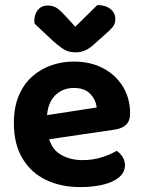

<svg xmlns="http://www.w3.org/2000/svg" viewBox="-20 -743 580 778"><path d="M125.3 -170.8 119.9 -268.6 371.5 -307.4Q368.9 -337.6 346.2 -362.1Q323.6 -386.6 279.2 -386.6Q232.9 -386.6 202.3 -355.2Q171.7 -323.8 170.3 -265.7L174.6 -199.7Q183.7 -143.8 222.1 -119Q260.5 -94.2 314.7 -94.2Q356.7 -94.2 393.5 -106.1Q430.3 -117.9 452.5 -131.8Q467 -122.7 476.7 -107.1Q486.4 -91.6 486.4 -73.9Q486.4 -45 462.8 -24.9Q439.1 -4.9 398.3 5.1Q357.5 15.1 305 15.1Q227.3 15.1 166.5 -13.9Q105.7 -43 71 -101Q36.2 -159 36.2 -245.4Q36.2 -308.8 56.3 -355.7Q76.3 -402.7 110.4 -433Q144.6 -463.3 188 -478.4Q231.5 -493.5 278.8 -493.5Q346.9 -493.5 398 -466.4Q449.1 -439.3 478.1 -392.1Q507.1 -344.9 507.1 -283.5Q507.1 -253 490.7 -237.4Q474.3 -221.9 445 -217.8ZM243.2 -680.3 285.1 -634.8 374.5 -722.6Q408 -722.3 427.6 -706.4Q447.3 -690.5 447.3 -665.9Q447.3 -647.1 437.1 -634.2Q426.9 -621.3 406 -603.6L355.8 -558.8Q339.4 -544.5 322.3 -537.7Q305.2 -530.9 286.9 -530.9Q271.5 -530.9 258.8 -534.3Q246 -537.7 232.1 -547.2Q218.2 -556.8 197.4 -574.7L120.2 -647.1Q117.4 -663.5 122.1 -680.5Q126.8 -697.5 139.7 -709.1Q152.5 -720.6 173.8 -720.6Q191.8 -720.6 206 -713Q220.2 -705.3 243.2 -680.3Z"/></svg>

Font: Baloo Bhaina 2
Style: Regular
Weight: 400
Designer: Yesha Goshar, Manish Minz, Shuchita Grover and Ek Type
Foundry: Ek Type
Version: Version 1.700